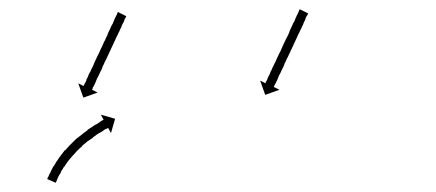

<svg xmlns="http://www.w3.org/2000/svg" viewBox="-20 -567 948 417"><path d="M254 -531Q253 -529 252.5 -528Q252 -527 251 -526Q250 -522 248 -518Q246 -515 245 -512.5Q244 -510 243 -507Q241 -504 240 -501Q239 -498 237 -495Q236 -492 234 -488.5Q232 -485 231 -482Q229 -478 227.5 -474.5Q226 -471 224 -467Q222 -463 220.5 -459.5Q219 -456 217 -452Q215 -448 213.5 -444.5Q212 -441 210 -437Q208 -434 206.5 -430Q205 -426 203 -423Q202 -419 200.5 -416Q199 -413 197 -409Q194 -402 191 -397Q190 -395 189 -392Q188 -389 187 -387Q186 -385 185 -383Q184 -381 183 -379Q182 -378 181.5 -376.5Q181 -375 181 -374Q180 -373 180 -372L192 -366L161 -355L150 -386L162 -380Q162 -382 162 -382Q163 -384 165 -387Q166 -389 167 -391Q168 -393 168 -395Q170 -398 171 -400.5Q172 -403 173 -406Q175 -409 176.5 -412Q178 -415 179 -418Q181 -421 182.5 -424.5Q184 -428 185 -431Q187 -435 188.5 -438.5Q190 -442 192 -446Q196 -453 199 -461Q201 -464 202.5 -468Q204 -472 206 -476Q208 -479 209.5 -483Q211 -487 213 -490Q214 -494 215.5 -497Q217 -500 219 -504Q220 -507 221.5 -510Q223 -513 225 -516Q226 -518 227 -521Q228 -524 229 -526Q230 -528 231 -530Q232 -532 233 -534Q234 -535 235 -539Q236 -540 236 -541L254 -532Q254 -532 254 -531.5Q254 -531 254 -531ZM83 -180Q83 -180 83 -180Q83 -180 83 -180Q83 -180 83 -180Q83 -180 83 -180Q84 -182 86 -185Q86 -185 86 -185Q86 -185 86 -185Q86 -186 86 -186Q86 -186 86 -186Q87 -189 90 -193Q90 -193 90 -193Q90 -193 90 -194Q90 -194 90 -194Q90 -194 90 -194Q92 -198 95 -204Q95 -204 95 -204Q95 -204 95 -204Q95 -204 95 -204Q95 -204 95 -204Q99 -209 102 -215Q102 -215 102 -215Q102 -215 102 -215Q102 -215 102 -215Q102 -215 102 -215Q107 -222 111 -228Q111 -228 111 -228Q111 -228 111 -228Q111 -228 111 -228Q111 -228 111 -228Q116 -234 121 -241Q121 -241 121 -241Q121 -241 121 -241Q121 -241 121.5 -241Q122 -241 122 -241Q127 -247 133 -253Q133 -253 133 -253Q133 -253 133 -253Q133 -253 133 -253Q133 -253 133 -253Q139 -259 145 -265Q145 -265 145 -265Q145 -265 145 -265Q145 -265 145 -265Q145 -265 145 -265Q151 -270 158 -275Q158 -275 158 -275Q158 -275 158 -275Q158 -275 158 -275Q158 -275 158 -275Q164 -280 170 -284Q170 -284 170 -284.5Q170 -285 170 -285Q170 -285 170 -285Q170 -285 170 -285Q176 -289 181 -292Q181 -292 181 -292Q181 -292 181 -292Q181 -292 181 -292Q181 -292 181 -292Q186 -296 191 -298Q191 -298 191 -298Q191 -298 191 -298Q191 -298 191 -298Q191 -298 191 -298Q195 -301 198 -303Q198 -303 198 -303Q198 -303 198 -303Q198 -303 198 -303Q198 -303 198 -303Q201 -305 203 -306Q204 -306 205 -307L199 -318L230 -309L221 -278L215 -289Q214 -289 213 -288Q211 -287 208 -286Q208 -286 208 -286Q208 -286 208 -286Q208 -286 208 -286Q208 -286 208 -286Q205 -284 201 -281Q201 -281 201 -281Q201 -281 201 -281Q201 -281 201 -281Q201 -281 201 -281Q197 -279 192 -276Q192 -276 192 -276Q192 -276 192 -276Q192 -276 192 -276Q192 -276 192 -276Q187 -272 181 -268Q181 -268 181 -268Q181 -268 181 -268Q181 -268 181.5 -268Q182 -268 182 -268Q176 -264 170 -260Q170 -260 170 -260Q170 -260 170 -260Q170 -260 170 -260Q170 -260 170 -260Q164 -255 158 -250Q158 -250 158 -250Q158 -250 158 -250Q158 -250 158.5 -250Q159 -250 159 -250Q153 -245 147 -239Q147 -239 147 -239Q147 -239 147 -239Q147 -239 147 -239Q147 -239 147 -239Q142 -233 137 -228Q137 -228 137 -228Q137 -228 137 -228Q137 -228 137 -228Q137 -228 137 -228Q132 -222 127 -216Q127 -216 127 -216Q127 -216 127 -216Q127 -216 127 -216Q127 -216 127 -216Q123 -210 119 -204Q119 -204 119 -204Q119 -204 119 -204Q119 -204 119 -204.5Q119 -205 119 -205Q116 -199 112 -194Q112 -194 112.5 -194Q113 -194 113 -194Q113 -194 113 -194Q113 -194 113 -194Q110 -189 107 -184Q107 -184 107 -184Q107 -184 107 -184Q107 -184 107 -184Q107 -184 107 -184Q105 -180 104 -177Q104 -177 104 -177Q104 -177 104 -177Q104 -177 104 -177Q104 -177 104 -177Q103 -174 102 -172Q102 -172 102 -172Q102 -172 102 -172Q102 -172 102 -172Q102 -172 102 -172Q101 -171 101 -170L83 -178Q83 -179 83 -180ZM649 -537Q648 -535 647.5 -534Q647 -533 646 -532Q645 -530 644 -528Q643 -526 643 -524Q641 -521 640 -518.5Q639 -516 638 -513Q636 -510 635 -507Q634 -504 632 -501Q631 -498 629 -494.5Q627 -491 626 -488Q624 -484 622.5 -480.5Q621 -477 619 -473Q617 -469 615.5 -465.5Q614 -462 612 -458Q610 -454 608.5 -450.5Q607 -447 605 -443Q603 -440 601.5 -436Q600 -432 598 -429Q597 -425 595.5 -422Q594 -419 592 -415Q589 -408 586 -403Q585 -401 584 -398Q583 -395 582 -393Q581 -391 580 -389Q579 -387 578 -385Q577 -384 576.5 -382.5Q576 -381 575 -380Q575 -378 575 -378L587 -372L556 -361L545 -392L557 -386Q557 -386 557 -388Q558 -390 558.5 -391Q559 -392 560 -393Q561 -397 563 -401Q565 -404 566 -406.5Q567 -409 568 -412Q570 -415 571 -418Q572 -421 574 -424Q575 -427 577 -430.5Q579 -434 580 -437Q582 -441 583.5 -444.5Q585 -448 587 -452Q589 -455 590.5 -459Q592 -463 594 -467Q597 -473 601 -482Q604 -487 608 -496Q609 -500 610.5 -503Q612 -506 614 -510Q615 -513 616.5 -516Q618 -519 620 -522Q622 -528 624 -532Q626 -536 628 -540Q629 -542 630 -545Q631 -546 631 -547L649 -538Q649 -538 649 -537.5Q649 -537 649 -537Z"/></svg>

Font: FRB American Cursive Just Arrows Thin
Style: Italic
Weight: 100
Italic angle: -25°
Version: Version 2.0;Modular Font Editor K font №1